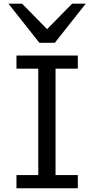

<svg xmlns="http://www.w3.org/2000/svg" viewBox="-20 -1011 516 1031"><path d="M397.9 -712.9V-642.1H278.3V-70.8H397.9V0H68.4V-70.8H185.5V-642.1H68.4V-712.9ZM98.6 -991.2 232.9 -854.5 367.2 -991.2H440.4L274.4 -781.2H191.4L25.4 -991.2Z"/></svg>

Font: Andika FrenchTight
Style: Regular
Weight: 400
Designer: Victor Gaultney, Annie Olsen, Julie Remington, Don Collingsworth, Eric Hays, Becca Hirsbrunner
Foundry: SIL International
Version: Version 5.000 ; Dig1 Dig4Opn Dig7 LnSpcTght